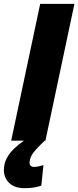

<svg xmlns="http://www.w3.org/2000/svg" viewBox="-53 -734 408 1002"><path d="M5.4 0 156.7 -713.9H335.4L184.1 0ZM75.7 248Q22.5 248 -5.1 220.7Q-32.7 193.4 -32.7 153.8Q-32.7 120.6 -18.6 93.3Q-4.4 65.9 19.3 43Q43 20 71.8 0H180.7Q156.2 22.9 138.4 42Q120.6 61 111.1 78.9Q101.6 96.7 101.1 115.7Q101.1 125 107.4 131.1Q113.8 137.2 123 137.2Q134.8 137.2 147.2 134.5Q159.7 131.8 173.8 127.9L162.6 234.9Q142.1 241.7 121.6 244.9Q101.1 248 75.7 248Z"/></svg>

Font: Open Sans SemiCondensed ExtraBold
Style: Italic
Weight: 800
Width: 4
Italic angle: -12°
Designer: Monotype Design Team
Foundry: Monotype Imaging Inc.
Version: Version 3.003